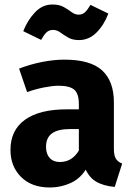

<svg xmlns="http://www.w3.org/2000/svg" viewBox="-20 -812 588 849"><path d="M264.4 -548.3Q379.9 -548.3 431.8 -500.5Q483.6 -452.6 483.6 -359.6V-154.1Q483.6 -123.9 492.5 -110Q501.4 -96.1 520.2 -88.7L487.3 14.5Q436.5 10.1 403.6 -9.7Q370.6 -29.5 352.5 -76.7L328.7 -132.3V-351.3Q328.7 -398.3 308.1 -415.6Q287.4 -432.9 239.3 -432.9Q214 -432.9 177.1 -425.9Q140.2 -418.9 99.8 -404.9L64.3 -508.6Q113.9 -527.8 166.5 -538.1Q219.1 -548.3 264.4 -548.3ZM274.5 -328.5H350.6V-241.3H289.6Q235.9 -241.3 209.7 -222.1Q183.5 -202.9 183.5 -162.6Q183.5 -131.5 199.6 -113.6Q215.8 -95.6 245.2 -95.6Q276.5 -95.6 299.7 -113.1Q322.8 -130.7 336.5 -161.4L368.4 -77.6Q340.8 -25.5 295.6 -4.3Q250.4 17 199.3 17Q119.7 17 73 -29.7Q26.3 -76.4 26.3 -148.9Q26.3 -236.4 90.4 -282.4Q154.5 -328.5 274.5 -328.5ZM329 -634.8Q300.5 -634.8 281 -646.2Q261.5 -657.6 246.5 -668.7Q231.6 -679.7 214.8 -679.7Q196.6 -679.7 185.2 -668.5Q173.8 -657.3 161.8 -635.6L82.8 -674.2Q101.7 -722.4 134.5 -757.2Q167.2 -792.1 211.7 -792.1Q242.2 -792.1 261.8 -781Q281.5 -769.9 296.5 -758.5Q311.6 -747.2 327.7 -747.2Q344.6 -747.2 356.2 -758.2Q367.7 -769.2 380.1 -790.5L459.1 -752Q440.1 -701.5 406.8 -668.2Q373.5 -634.8 329 -634.8Z"/></svg>

Font: Fira Sans Variable
Style: Regular
Weight: 400
Designer: Carrois Corporate & Edenspiekermann AG
Foundry: Carrois Corporate GbR & Edenspiekermann AG
Version: Version 4.202